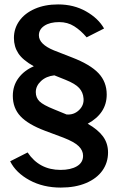

<svg xmlns="http://www.w3.org/2000/svg" viewBox="-20 -772 544 869"><path d="M113.5 43.5C154.5 65.8 201.7 77 255 77C299 77 337.2 70.2 369.5 56.5C401.8 42.8 426.5 24 443.5 0C460.5 -24 469 -51.3 469 -82C469 -109.3 461.5 -133.3 446.5 -154C431.5 -174.7 408.3 -194 377 -212C434.3 -243.3 463 -287.3 463 -344C463 -382 450.7 -414.2 426 -440.5C401.3 -466.8 361.3 -490.7 306 -512L224 -544C178.7 -562.7 156 -585.3 156 -612C156 -630 164.3 -644.5 181 -655.5C197.7 -666.5 220 -672 248 -672C273.3 -672 296 -665.7 316 -653C336 -640.3 354.7 -623.7 372 -603L451 -643C433.7 -673.7 406.5 -699.5 369.5 -720.5C332.5 -741.5 290.3 -752 243 -752C203 -752 167.8 -745.3 137.5 -732C107.2 -718.7 83.8 -700.5 67.5 -677.5C51.2 -654.5 43 -628.7 43 -600C43 -574 49.7 -550.8 63 -530.5C76.3 -510.2 99.7 -490.7 133 -472C103.7 -459.3 80.5 -441.5 63.5 -418.5C46.5 -395.5 38 -368.7 38 -338C38 -301.3 49.5 -270.7 72.5 -246C95.5 -221.3 132.7 -199.3 184 -180L267 -149C299.7 -136.3 322.7 -123.5 336 -110.5C349.3 -97.5 356 -83 356 -67C356 -46.3 346.7 -30.5 328 -19.5C309.3 -8.5 284.7 -3 254 -3C190 -3 140.3 -29.3 105 -82L26 -42C43.3 -7.3 72.5 21.2 113.5 43.5ZM337.5 -273.5C321.8 -258.5 303 -252 281 -254L225 -277C191.7 -290.3 169.5 -302.5 158.5 -313.5C147.5 -324.5 142 -338.3 142 -355C142 -373.7 149.8 -390.3 165.5 -405C181.2 -419.7 201.3 -428.3 226 -431L276 -411C306 -399 326.8 -386.5 338.5 -373.5C350.2 -360.5 356.7 -345 358 -327C360 -306.3 353.2 -288.5 337.5 -273.5Z"/></svg>

Font: Morrison SemiBold
Style: Regular
Weight: 600
Designer: Pablo Impallari, Rodrigo Fuenzalida (Modified by Dan O. Williams)
Version: Version 0.030; ttfautohint (v1.8.1)